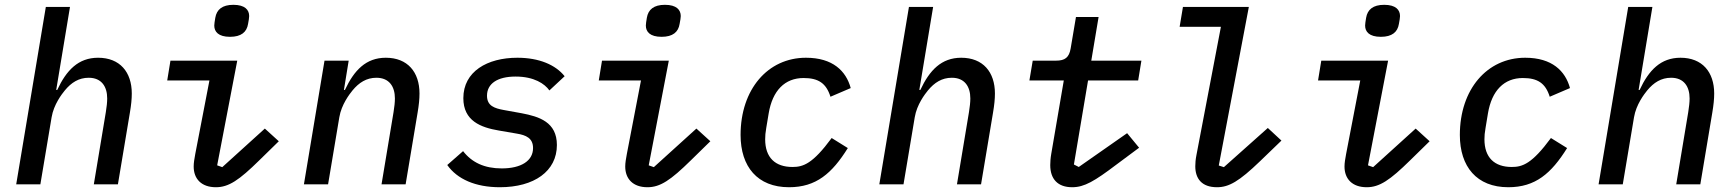

<svg xmlns="http://www.w3.org/2000/svg" viewBox="-20 -769 7242 801"><path d="M47.6 0H148.4L195.3 -279.8C204.2 -333.1 237.9 -376.4 250.4 -391.7C277.3 -424.4 308.6 -444.6 350.1 -444.6C403.4 -444.6 427.2 -408 427.2 -358.3C427.2 -342.7 425.1 -322.8 421.5 -301.1L371.4 0H471.9L522 -299.7C527.3 -331 529.8 -356.2 529.8 -378.9C529.8 -468.4 480.1 -528.1 389.2 -528.1C306.8 -528.1 257.1 -476.2 218.8 -393.8H214.5L272 -740.1H171.2Z M939.6 -615.4C986.5 -615.4 1009.6 -635.3 1014.9 -669.4C1017.8 -685.4 1019.5 -694.2 1019.5 -702.1C1019.5 -727.6 1002.1 -748.9 953.5 -748.9C907 -748.9 883.9 -729 878.2 -695C875.7 -679 873.9 -670.1 873.9 -662.3C873.9 -636.7 891 -615.4 939.6 -615.4ZM677.6 -433.2H853.7L794.7 -127.1C790.8 -105.5 788 -89.8 788 -74.2C788 -23.1 820 12.1 880.7 12.1C933.9 12.1 977.3 -17 1062.1 -100.5L1143.1 -179.7L1084.9 -232.6L907.3 -71.7L886 -79.2L969.8 -516H691.1Z M1348.7 0 1395.6 -279.8C1404.5 -333.1 1438.2 -376.4 1450.6 -391.7C1477.6 -424.4 1508.9 -444.6 1550.4 -444.6C1603.7 -444.6 1627.5 -408 1627.5 -358.3C1627.5 -342.7 1625.4 -322.8 1621.8 -301.1L1571.7 0H1672.2L1722.3 -299.7C1727.6 -331 1730.1 -356.2 1730.1 -378.9C1730.1 -468.4 1680.4 -528.1 1589.5 -528.1C1507.1 -528.1 1457.4 -476.2 1419 -393.8H1414.8L1434.7 -516H1333.8L1247.9 0Z M2065.3 12.1C2208.5 12.1 2303.3 -54.7 2303.3 -164.1C2303.3 -259.9 2229 -282.7 2156.6 -296.5L2082 -310C2043.3 -317.1 2011.7 -327.1 2011.7 -369.7C2011.7 -419.4 2054.3 -449.6 2131 -449.6C2208.5 -449.6 2252.5 -419.4 2272 -391.7L2335.6 -451C2297.6 -498.6 2229 -528.1 2138.5 -528.1C2012.4 -528.1 1913 -470.5 1913 -359.4C1913 -264.9 1985.4 -237.2 2061.4 -224.4L2136 -211.6C2174.4 -205.3 2203.8 -192.8 2203.8 -151.3C2203.8 -97.7 2153.8 -66.4 2073.2 -66.4C2000.7 -66.4 1948.5 -91.3 1911.9 -138.5L1845.9 -80.6C1887.8 -21.3 1964.1 12.1 2065.3 12.1Z M2740.1 -615.4C2786.9 -615.4 2810 -635.3 2815.3 -669.4C2818.2 -685.4 2820 -694.2 2820 -702.1C2820 -727.6 2802.6 -748.9 2753.9 -748.9C2707.4 -748.9 2684.3 -729 2678.6 -695C2676.1 -679 2674.4 -670.1 2674.4 -662.3C2674.4 -636.7 2691.4 -615.4 2740.1 -615.4ZM2478 -433.2H2654.1L2595.2 -127.1C2591.3 -105.5 2588.4 -89.8 2588.4 -74.2C2588.4 -23.1 2620.4 12.1 2681.1 12.1C2734.4 12.1 2777.7 -17 2862.6 -100.5L2943.5 -179.7L2885.3 -232.6L2707.7 -71.7L2686.4 -79.2L2770.2 -516H2491.5Z M3271.7 12.1C3384.9 12.1 3451 -45.5 3517 -151.3L3449.6 -193.2C3370.4 -85.6 3331 -72.4 3286.2 -72.4C3214.1 -72.4 3172.2 -111.5 3172.2 -187.9C3172.2 -202.1 3173.3 -215.9 3176.8 -235.8L3186.8 -295.8C3202.8 -391.7 3254.6 -443.5 3332.4 -443.5C3394.2 -443.5 3426.8 -421.9 3444.6 -365.4L3529.1 -401.6C3509.6 -473 3454.2 -528.1 3342.3 -528.1C3182.9 -528.1 3069.6 -396 3069.6 -206C3069.6 -73.9 3139.9 12.1 3271.7 12.1Z M3648.4 0H3749.3L3796.2 -279.8C3805 -333.1 3838.8 -376.4 3851.2 -391.7C3878.2 -424.4 3909.4 -444.6 3951 -444.6C4004.3 -444.6 4028.1 -408 4028.1 -358.3C4028.1 -342.7 4025.9 -322.8 4022.4 -301.1L3972.3 0H4072.8L4122.9 -299.7C4128.2 -331 4130.7 -356.2 4130.7 -378.9C4130.7 -468.4 4081 -528.1 3990.1 -528.1C3907.7 -528.1 3858 -476.2 3819.6 -393.8H3815.3L3872.9 -740.1H3772Z M4453.1 12.1C4503.9 12.1 4546.5 -13.5 4637.1 -82L4732.2 -152.7L4682.2 -213.4L4480.5 -72.4L4460.2 -82.7L4519.2 -433.2H4728.3L4741.8 -516H4532.7L4563.2 -698.2H4468.8L4446.7 -567.1C4440.3 -529.1 4422.9 -516 4386 -516H4288.4L4274.5 -433.2H4418L4365.8 -127.8C4362.6 -110.4 4361.5 -92 4361.5 -80.3C4361.5 -22.4 4392.4 12.1 4453.1 12.1Z M5057.2 12.1C5106.9 12.1 5149.5 -12.4 5236.5 -96.2L5326 -182.5L5269.2 -235.1L5085.9 -71.7L5064.6 -78.5L5190 -740.1H4915.1L4901.3 -657.3H5073.5L4971.6 -123.2C4967.7 -103.7 4966.6 -88.4 4966.6 -75.3C4966.6 -23.8 4993.6 12.1 5057.2 12.1Z M5740.8 -615.4C5787.6 -615.4 5810.7 -635.3 5816.1 -669.4C5818.9 -685.4 5820.7 -694.2 5820.7 -702.1C5820.7 -727.6 5803.3 -748.9 5754.6 -748.9C5708.1 -748.9 5685 -729 5679.3 -695C5676.8 -679 5675.1 -670.1 5675.1 -662.3C5675.1 -636.7 5692.1 -615.4 5740.8 -615.4ZM5478.7 -433.2H5654.8L5595.9 -127.1C5592 -105.5 5589.1 -89.8 5589.1 -74.2C5589.1 -23.1 5621.1 12.1 5681.8 12.1C5735.1 12.1 5778.4 -17 5863.3 -100.5L5944.2 -179.7L5886 -232.6L5708.5 -71.7L5687.1 -79.2L5771 -516H5492.2Z M6272.4 12.1C6385.7 12.1 6451.7 -45.5 6517.8 -151.3L6450.3 -193.2C6371.1 -85.6 6331.7 -72.4 6286.9 -72.4C6214.8 -72.4 6172.9 -111.5 6172.9 -187.9C6172.9 -202.1 6174 -215.9 6177.6 -235.8L6187.5 -295.8C6203.5 -391.7 6255.3 -443.5 6333.1 -443.5C6394.9 -443.5 6427.6 -421.9 6445.3 -365.4L6529.8 -401.6C6510.3 -473 6454.9 -528.1 6343 -528.1C6183.6 -528.1 6070.3 -396 6070.3 -206C6070.3 -73.9 6140.6 12.1 6272.4 12.1Z M6649.1 0H6750L6796.9 -279.8C6805.8 -333.1 6839.5 -376.4 6851.9 -391.7C6878.9 -424.4 6910.2 -444.6 6951.7 -444.6C7005 -444.6 7028.8 -408 7028.8 -358.3C7028.8 -342.7 7026.6 -322.8 7023.1 -301.1L6973 0H7073.5L7123.6 -299.7C7128.9 -331 7131.4 -356.2 7131.4 -378.9C7131.4 -468.4 7081.7 -528.1 6990.8 -528.1C6908.4 -528.1 6858.7 -476.2 6820.3 -393.8H6816.1L6873.6 -740.1H6772.7Z"/></svg>

Font: Margiela Mono Italic Medium It
Style: Regular
Weight: 500
Designer: Mike Abbink, Paul van der Laan, Pieter van Rosmalen
Foundry: Bold Monday
Version: Version 2.003 2021